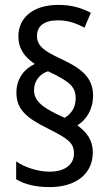

<svg xmlns="http://www.w3.org/2000/svg" viewBox="-20 -782 453 784"><path d="M47 -404C47 -336 87 -301 174 -258C259 -215 282 -199 282 -155C282 -113 249 -81 182 -81C135 -81 80 -99 46 -123V-50C81 -29 126 -18 183 -18C290 -18 359 -72 359 -160C359 -205 339 -239 296 -270C333 -293 360 -336 360 -391C360 -465 313 -503 228 -542C160 -574 131 -594 131 -636C131 -674 159 -699 216 -699C256 -699 287 -689 325 -669L351 -730C308 -751 272 -762 217 -762C121 -762 55 -714 55 -633C55 -586 78 -550 122 -521C78 -500 47 -460 47 -404ZM119 -414C119 -450 141 -480 176 -491C268 -448 289 -426 289 -380C289 -343 271 -317 244 -301L212 -316C151 -346 119 -371 119 -414Z"/></svg>

Font: Noto Sans Bengali Condensed
Style: Regular
Weight: 400
Width: 3
Designer: Jelle Bosma - Monotype Design Team
Foundry: Monotype Imaging Inc.
Version: Version 2.003